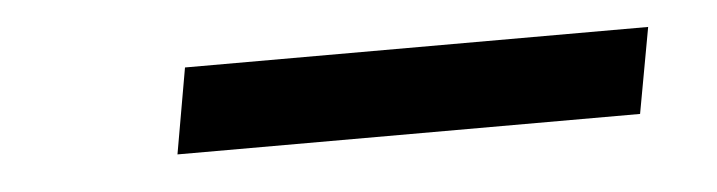

<svg xmlns="http://www.w3.org/2000/svg" viewBox="-24 -771 642 172"><g transform="rotate(-5 297.0 -685.5)"><path d="M131 -647 144.5 -724H561L547 -647Z"/></g></svg>

Font: Anybody ExtraExpanded ExtraBold
Style: Italic
Weight: 800
Width: 8
Italic angle: -10°
Designer: Tyler Finck
Foundry: Etcetera Type Company
Version: Version 1.010; ttfautohint (v1.8.3) -l 8 -r 50 -G 200 -x 14 